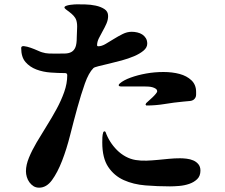

<svg xmlns="http://www.w3.org/2000/svg" viewBox="-20 -827 1040 888"><path d="M291 -479Q291 -489 281 -489Q250 -489 214.5 -491.5Q179 -494 148.5 -505.5Q118 -517 98 -540Q78 -563 78 -605Q78 -615 91.5 -613.5Q105 -612 122 -606Q139 -600 154.5 -593Q170 -586 175 -585Q191 -580 206.5 -579.5Q222 -579 238 -579Q263 -579 281 -579.5Q299 -580 311 -587Q323 -594 329 -609Q335 -624 335 -654Q335 -671 336.5 -694Q338 -717 333 -733Q329 -745 320 -754.5Q311 -764 301.5 -771Q292 -778 285 -783.5Q278 -789 278 -792Q278 -797 286 -800Q294 -803 304 -804.5Q314 -806 323.5 -806.5Q333 -807 336 -807Q350 -807 374.5 -806.5Q399 -806 422.5 -801Q446 -796 463 -785Q480 -774 480 -753Q480 -735 472 -717Q464 -699 454.5 -682.5Q445 -666 437 -649.5Q429 -633 429 -618Q429 -613 435 -613Q450 -613 468 -623.5Q486 -634 506 -646.5Q526 -659 547 -669.5Q568 -680 589 -680Q602 -680 615 -677Q628 -674 638 -667.5Q648 -661 654.5 -650.5Q661 -640 661 -625Q661 -607 643.5 -592.5Q626 -578 600 -567Q574 -556 543 -547.5Q512 -539 484 -532.5Q456 -526 436 -521Q416 -516 412 -512Q390 -490 372.5 -440.5Q355 -391 338 -329.5Q321 -268 304.5 -202.5Q288 -137 267 -83Q246 -29 220.5 6Q195 41 161 41Q146 41 135 34Q124 27 116 16Q108 5 104 -8.5Q100 -22 100 -35Q100 -64 114 -98Q128 -132 149.5 -168.5Q171 -205 195.5 -244Q220 -283 241.5 -322.5Q263 -362 277 -401.5Q291 -441 291 -479ZM656 -350Q659 -353 667.5 -360.5Q676 -368 685 -376.5Q694 -385 700.5 -393Q707 -401 707 -404Q707 -412 700.5 -416.5Q694 -421 685 -423.5Q676 -426 666.5 -426.5Q657 -427 651 -427H540Q538 -427 533.5 -428Q529 -429 529 -433Q529 -435 530.5 -437Q532 -439 534 -441Q551 -456 584 -468Q617 -480 656 -487Q695 -494 736 -494Q777 -494 810.5 -485Q844 -476 865.5 -455.5Q887 -435 887 -402Q887 -396 887 -390Q887 -384 885 -378Q878 -362 859.5 -360Q841 -358 827 -357Q784 -353 742 -346Q700 -339 657 -339L653 -343ZM464 -220 468 -217Q476 -194 489.5 -172.5Q503 -151 521 -133Q539 -115 561 -103Q583 -91 607 -87Q632 -83 658 -84Q684 -85 710 -87.5Q736 -90 761.5 -92.5Q787 -95 813 -95Q827 -95 843.5 -93Q860 -91 874 -85Q888 -79 897.5 -67.5Q907 -56 907 -38Q907 -13 892 1.5Q877 16 855 23.5Q833 31 808.5 33Q784 35 766 35Q709 35 653 30.5Q597 26 552.5 6Q508 -14 480.5 -55Q453 -96 453 -168Q453 -181 453.5 -192.5Q454 -204 458 -217Z"/></svg>

Font: SoukouMincho
Style: Regular
Weight: 400
Designer: Dr. Ken Lunde (project architect, glyph set definition & overall production); Masataka HATTORI  (production & ideograph 
Foundry: Adobe Systems Incorporated
Version: Version 1.00